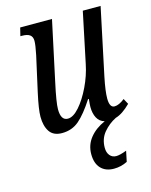

<svg xmlns="http://www.w3.org/2000/svg" viewBox="-116 -611 728 927"><g transform="rotate(-15 247.5 -148.0)"><path d="M364 184Q382 184 416 171L405 224Q373 240 338 240Q296 240 272.5 215Q249 190 249 144Q249 98 277 63Q305 28 353 7Q328 0 316 -22.5Q304 -45 304 -77Q304 -89 307 -117H303Q261 -52 225.5 -21.5Q190 9 140 9Q97 9 78 -19.5Q59 -48 59 -94Q59 -131 77 -212L116 -387Q126 -435 126 -456Q126 -476 113.5 -485.5Q101 -495 74 -495H66L76 -536H235L171 -237Q150 -141 150 -107Q150 -51 185 -51Q212 -51 242.5 -85.5Q273 -120 299 -174Q325 -228 336 -283L389 -536H478L407 -200Q393 -132 393 -96Q393 -50 418 -50Q440 -50 469 -73L484 -45Q444 -5 409 5Q373 23 346.5 54.5Q320 86 320 131Q320 155 332 169.5Q344 184 364 184Z"/></g></svg>

Font: Noto Serif Cond
Style: Italic
Weight: 400
Width: 3
Italic angle: -12°
Designer: Monotype Design Team
Foundry: Monotype Imaging Inc.
Version: Version 1.001